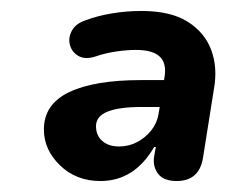

<svg xmlns="http://www.w3.org/2000/svg" viewBox="-20 -736 413 350"><path d="M163 -406Q119 -406 89.5 -434.5Q60 -463 60 -500Q60 -546 106 -568Q152 -590 237 -590H293L285 -541H239Q197 -541 176 -532.5Q155 -524 155 -506Q155 -489 166.5 -479Q178 -469 197 -469Q215 -469 230 -477Q245 -485 255.5 -498Q266 -511 269 -528L280 -596Q284 -621 271 -633Q258 -645 228 -645Q211 -645 191 -642Q171 -639 154 -633Q135 -627 123 -634Q111 -641 107.5 -654Q104 -667 111 -680Q118 -693 136 -699Q157 -707 183.5 -711.5Q210 -716 238 -716Q291 -716 322 -696.5Q353 -677 365 -645Q377 -613 370 -574L350 -448Q343 -406 302 -406Q278 -406 268 -419.5Q258 -433 261 -451L264 -468H261Q243 -437 218.5 -421.5Q194 -406 163 -406Z"/></svg>

Font: Nunito ExtraLight ExtraBold
Style: Italic
Weight: 800
Italic angle: -9°
Version: Version 3.602